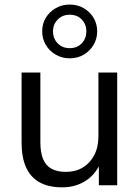

<svg xmlns="http://www.w3.org/2000/svg" viewBox="-20 -799 601 828"><path d="M248.4 8.9Q189.5 8.9 150.5 -12.8Q111.6 -34.5 92.4 -77.4Q73.1 -120.2 73.1 -184V-486.3H154.1V-185.2Q154.1 -142.2 165.6 -113.6Q177.1 -85.1 201.9 -71.4Q226.6 -57.8 264.1 -57.8Q305.8 -57.8 337.2 -76.7Q368.5 -95.7 386.4 -130Q404.4 -164.3 404.4 -210.3V-486.3H485.4V0H406.3V-112.1H419.3Q399.3 -53.3 353.9 -22.2Q308.5 8.9 248.4 8.9ZM280.6 -547.5Q247.6 -547.5 220.5 -563.2Q193.3 -578.9 177.6 -605.4Q161.9 -631.9 161.9 -663.7Q161.9 -696.5 177.6 -722.4Q193.3 -748.3 220.4 -763.8Q247.5 -779.3 280.4 -779.3Q314.4 -779.3 341 -763.8Q367.7 -748.3 383.4 -722.4Q399.1 -696.4 399.1 -663.6Q399.1 -631.8 383.4 -605.3Q367.7 -578.9 341.1 -563.2Q314.6 -547.5 280.6 -547.5ZM280.5 -591.3Q312.7 -591.3 332.6 -612.2Q352.4 -633 352.4 -663.7Q352.4 -694.3 332.6 -714.9Q312.8 -735.5 280.6 -735.5Q249.3 -735.5 229 -714.8Q208.6 -694.1 208.6 -663.6Q208.6 -633 228.9 -612.1Q249.1 -591.3 280.5 -591.3Z"/></svg>

Font: Nunito Sans 12pt ExtraLight
Style: Regular
Weight: 200
Version: Version 3.101;gftools[0.9.27]